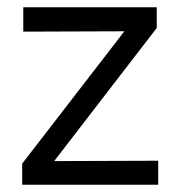

<svg xmlns="http://www.w3.org/2000/svg" viewBox="-20 -508 499 528"><path d="M41 0V-58L322 -422L44 -421V-488H411V-431L129 -65L415 -66V0Z"/></svg>

Font: Red Hat Text VF
Style: Regular
Weight: 400
Designer: Pentagram, MCKL
Foundry: Pentagram, MCKL
Version: Version 1.023